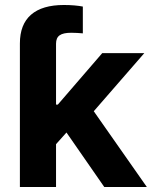

<svg xmlns="http://www.w3.org/2000/svg" viewBox="-20 -753 613 773"><path d="M60.1 -419.4V-578.1Q60.1 -654.8 105 -693.8Q149.9 -732.9 237.3 -732.9Q259.8 -732.9 279.3 -731.2Q298.8 -729.5 313.5 -726.6V-618.7Q302.7 -619.6 290.5 -620.4Q278.3 -621.1 266.6 -621.1Q234.4 -621.1 220 -610.8Q205.6 -600.6 205.6 -577.1V-419.4ZM191.9 -157.2V-332H212.9L391.6 -539.1H561L325.7 -268.6H291.5ZM60.1 0V-539.1H205.6V0ZM399.9 0 236.3 -235.8 333.5 -339.4 571.3 0Z"/></svg>

Font: Inter 18pt
Style: Bold
Weight: 700
Designer: Rasmus Andersson
Foundry: rsms
Version: Version 4.001;git-66647c0bb